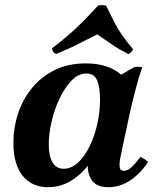

<svg xmlns="http://www.w3.org/2000/svg" viewBox="-20 -726 625 760"><path d="M409 15Q357 15 339 -19.5Q321 -54 331 -100L343 -154L390 -258L393 -392L511 -460Q527 -463 543 -460Q529 -420 515.5 -367.5Q502 -315 492 -270L458 -110Q452 -82 453.5 -66Q455 -50 471 -50Q485 -50 500 -63.5Q515 -77 536 -105Q544 -101 551.5 -96.5Q559 -92 566 -85Q538 -41 497 -13Q456 15 409 15ZM170 15Q106 15 69.5 -30.5Q33 -76 33 -161Q33 -221 51.5 -277Q70 -333 106.5 -377.5Q143 -422 196 -448.5Q249 -475 319 -475Q384 -475 428.5 -451.5Q473 -428 492 -387L414 -329Q414 -267 396.5 -206Q379 -145 346 -95Q313 -45 268.5 -15Q224 15 170 15ZM232 -58Q263 -58 289.5 -83Q316 -108 335.5 -148.5Q355 -189 365.5 -237Q376 -285 376 -331Q376 -378 365 -406.5Q354 -435 322 -435Q290 -435 263 -407Q236 -379 215.5 -335.5Q195 -292 184 -244Q173 -196 173 -155Q173 -108 188 -83Q203 -58 232 -58ZM201 -512Q194 -517 190.5 -521.5Q187 -526 186 -535Q227 -566 257.5 -593Q288 -620 314 -646.5Q340 -673 368 -704Q385 -707 400 -704Q417 -669 430.5 -642Q444 -615 461.5 -589.5Q479 -564 507 -531Q501 -518 488 -512Q449 -532 424.5 -549Q400 -566 365 -590Q330 -573 307.5 -561Q285 -549 261.5 -538Q238 -527 201 -512Z"/></svg>

Font: Poltawski Nowy
Style: Bold Italic
Weight: 700
Italic angle: -12°
Designer: Adam Pótawski, Mateusz Machalski, Borys Kosmynka, Ania Wieluska
Foundry: Capitalics.wtf
Version: Version 1.001;gftools[0.9.25]